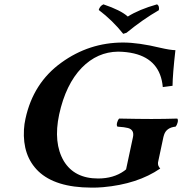

<svg xmlns="http://www.w3.org/2000/svg" viewBox="-20 -854 839 884"><path d="M434.6 -808.1Q439.5 -826.2 456.1 -834Q536.1 -807.1 568.4 -777.8Q620.1 -810.5 703.1 -834Q714.8 -827.1 711.4 -807.1Q638.2 -765.1 562.5 -703.1L547.4 -698.2Q498.5 -759.8 434.6 -808.1ZM546.9 -658.2Q617.7 -658.2 718.8 -633.8Q763.2 -623.5 787.6 -623Q774.9 -510.7 774.4 -459L729.5 -453.1Q718.3 -579.1 596.7 -607.9Q563.5 -615.7 523.9 -616.2Q428.2 -615.2 356.4 -542Q282.7 -465.8 252.4 -327.1Q224.6 -196.3 273.9 -112.3Q322.8 -32.2 431.6 -32.2Q502.4 -32.2 551.3 -66.9Q556.6 -70.8 560.5 -74.2L592.3 -223.1Q599.1 -256.3 569.3 -264.6Q555.2 -268.6 520.5 -271Q513.7 -279.3 523.4 -300.8Q525.9 -305.7 528.3 -308.1Q621.6 -306.2 677.2 -306.2Q736.3 -306.2 796.4 -308.1Q803.2 -299.8 793.5 -278.3Q791 -273.4 788.6 -271Q746.1 -266.6 735.4 -233.4Q733.9 -228 732.4 -223.1L707.5 -106Q705.6 -90.3 717.8 -78.1Q613.3 -6.3 454.6 7.8Q426.8 10.3 399.9 9.8Q234.4 9.3 156.2 -65.9Q83.5 -136.7 90.3 -257.8Q91.8 -283.2 97.2 -307.1Q132.8 -472.2 262.2 -565.4Q390.1 -658.2 546.9 -658.2Z"/></svg>

Font: Linux Libertine Slanted O
Style: Bold Slanted
Weight: 700
Designer: Philipp H. Poll
Foundry: Philipp H. Poll
Version: Version 5.0.0